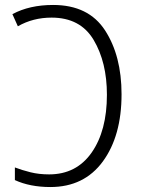

<svg xmlns="http://www.w3.org/2000/svg" viewBox="-20 -744 568 774"><path d="M183 10Q319 10 394.5 -93Q470 -196 470 -364Q470 -519 403.5 -621.5Q337 -724 194 -724Q99 -724 30 -687L52 -638Q113 -673 188 -673Q304 -673 357.5 -583Q411 -493 411 -362Q411 -217 349.5 -129Q288 -41 178 -41Q137 -41 103 -49.5Q69 -58 40 -69V-18Q101 10 183 10Z"/></svg>

Font: Noto Sans UI SemiCondensed Light
Style: Regular
Weight: 300
Width: 4
Designer: Monotype Design Team
Foundry: Monotype Imaging Inc.
Version: Version 1.901